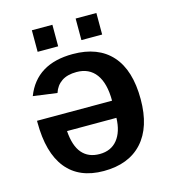

<svg xmlns="http://www.w3.org/2000/svg" viewBox="-106 -775 767 869"><g transform="rotate(-15 278.0 -340.0)"><path d="M391.6 -288.1Q391.6 -369.6 360.1 -412.4Q328.6 -455.1 269.5 -455.1Q226.1 -455.1 199.5 -437Q172.9 -418.9 162.1 -385.7L50.3 -400.9Q103.5 -538.1 273.9 -538.1Q392.6 -538.1 455.6 -467.8Q518.6 -397.5 518.6 -261.2Q518.6 -130.4 454.8 -60.3Q391.1 9.8 273.9 9.8Q159.2 9.8 99.6 -64Q40 -137.7 40 -281.2V-288.1ZM159.2 -208Q164.1 -137.7 193.6 -103.5Q223.1 -69.3 275.4 -69.3Q329.1 -69.3 358.9 -106.2Q388.7 -143.1 390.6 -208ZM425.8 -689.9V-588.9H328.6V-689.9ZM219.7 -689.9V-588.9H123.5V-689.9Z"/></g></svg>

Font: Arimo SemiBold
Style: Regular
Weight: 600
Designer: Steve Matteson
Foundry: Monotype Imaging Inc.
Version: Version 1.33